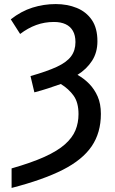

<svg xmlns="http://www.w3.org/2000/svg" viewBox="-20 -744 565 944"><path d="M37 84Q135 56 199 27Q263 -2 299.5 -34.5Q336 -67 351 -103.5Q366 -140 366 -183Q366 -240 342 -273.5Q318 -307 279 -331Q248 -320 216 -309.5Q184 -299 149 -290L130 -370Q211 -393 259.5 -415.5Q308 -438 329.5 -467Q351 -496 351 -537Q351 -570 338.5 -592Q326 -614 302.5 -625Q279 -636 245 -636Q199 -636 158 -621Q117 -606 79 -577L33 -649Q84 -689 139.5 -706.5Q195 -724 254 -724Q311 -724 357.5 -705Q404 -686 431.5 -646Q459 -606 459 -541Q459 -486 432.5 -445Q406 -404 361 -376Q393 -358 418.5 -332Q444 -306 460 -270Q476 -234 476 -184Q476 -91 430.5 -24.5Q385 42 288.5 91Q192 140 37 180Z"/></svg>

Font: Noto Sans Display SemiCondensed Medium
Style: Regular
Weight: 500
Width: 4
Designer: Monotype Design Team
Foundry: Monotype Imaging Inc.
Version: Version 2.003